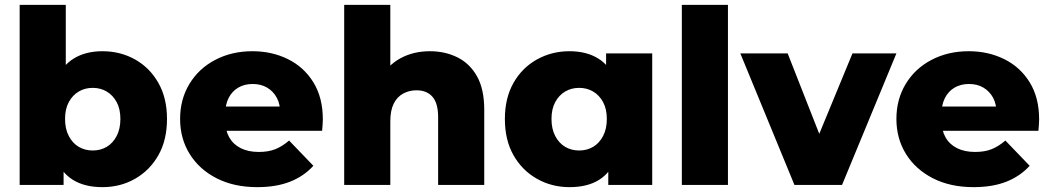

<svg xmlns="http://www.w3.org/2000/svg" viewBox="-20 -762 4328 791"><path d="M402 9Q329 9 280.5 -21Q232 -51 208 -113Q184 -175 184 -272Q184 -367 209.5 -429Q235 -491 284 -521Q333 -551 402 -551Q476 -551 536.5 -517Q597 -483 632.5 -420.5Q668 -358 668 -272Q668 -185 632.5 -122.5Q597 -60 536.5 -25.5Q476 9 402 9ZM61 0V-742H251V-451L241 -272L242 -93V0ZM362 -142Q394 -142 419.5 -157Q445 -172 460.5 -201.5Q476 -231 476 -272Q476 -313 460.5 -341.5Q445 -370 419.5 -385Q394 -400 362 -400Q330 -400 304.5 -385Q279 -370 263.5 -341.5Q248 -313 248 -272Q248 -231 263.5 -201.5Q279 -172 304.5 -157Q330 -142 362 -142Z M1040 9Q944 9 872.5 -27.5Q801 -64 761.5 -127.5Q722 -191 722 -272Q722 -353 760.5 -416.5Q799 -480 867 -515.5Q935 -551 1020 -551Q1100 -551 1166 -518.5Q1232 -486 1271 -423Q1310 -360 1310 -270Q1310 -260 1309 -247Q1308 -234 1307 -223H878V-323H1206L1134 -295Q1135 -332 1120.5 -359Q1106 -386 1080.5 -401Q1055 -416 1021 -416Q987 -416 961.5 -401Q936 -386 922 -358.5Q908 -331 908 -294V-265Q908 -225 924.5 -196Q941 -167 972 -151.5Q1003 -136 1046 -136Q1086 -136 1114.5 -147.5Q1143 -159 1171 -183L1271 -79Q1232 -36 1175 -13.5Q1118 9 1040 9Z M1751 -551Q1814 -551 1865 -525.5Q1916 -500 1945.5 -447Q1975 -394 1975 -310V0H1785V-279Q1785 -337 1761.5 -363.5Q1738 -390 1696 -390Q1666 -390 1641 -376.5Q1616 -363 1602 -335Q1588 -307 1588 -262V0H1398V-742H1588V-388L1544 -433Q1575 -492 1629 -521.5Q1683 -551 1751 -551Z M2326 9Q2253 9 2192 -25.5Q2131 -60 2095.5 -122.5Q2060 -185 2060 -272Q2060 -358 2095.5 -420.5Q2131 -483 2192 -517Q2253 -551 2326 -551Q2396 -551 2444.5 -521Q2493 -491 2518.5 -429Q2544 -367 2544 -272Q2544 -175 2520 -113Q2496 -51 2448 -21Q2400 9 2326 9ZM2366 -142Q2398 -142 2423.5 -157Q2449 -172 2464.5 -201.5Q2480 -231 2480 -272Q2480 -313 2464.5 -341.5Q2449 -370 2423.5 -385Q2398 -400 2366 -400Q2334 -400 2308.5 -385Q2283 -370 2267.5 -341.5Q2252 -313 2252 -272Q2252 -231 2267.5 -201.5Q2283 -172 2308.5 -157Q2334 -142 2366 -142ZM2486 0V-93L2487 -272L2477 -451V-542H2667V0Z M2789 0V-742H2979V0Z M3253 0 3030 -542H3225L3403 -89H3305L3492 -542H3673L3449 0Z M3991 9Q3895 9 3823.5 -27.5Q3752 -64 3712.5 -127.5Q3673 -191 3673 -272Q3673 -353 3711.5 -416.5Q3750 -480 3818 -515.5Q3886 -551 3971 -551Q4051 -551 4117 -518.5Q4183 -486 4222 -423Q4261 -360 4261 -270Q4261 -260 4260 -247Q4259 -234 4258 -223H3829V-323H4157L4085 -295Q4086 -332 4071.5 -359Q4057 -386 4031.5 -401Q4006 -416 3972 -416Q3938 -416 3912.5 -401Q3887 -386 3873 -358.5Q3859 -331 3859 -294V-265Q3859 -225 3875.5 -196Q3892 -167 3923 -151.5Q3954 -136 3997 -136Q4037 -136 4065.5 -147.5Q4094 -159 4122 -183L4222 -79Q4183 -36 4126 -13.5Q4069 9 3991 9Z"/></svg>

Font: MOST Montserrat ExtraBold
Style: Regular
Weight: 800
Designer: Julieta Ulanovsky
Foundry: Julieta Ulanovsky
Version: Version 8.000;March 11, 2024;FontCreator 15.0.0.2926 64-bit